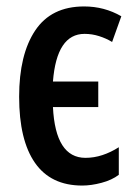

<svg xmlns="http://www.w3.org/2000/svg" viewBox="-20 -572 428 602"><path d="M237.8 9.8Q139.2 9.8 89.6 -61.5Q40 -132.8 40 -268.6Q40 -400.9 90.3 -476.3Q140.6 -551.8 243.7 -551.8Q307.1 -551.8 360.4 -521L331.5 -440.4Q313 -451.7 290.8 -458.7Q268.6 -465.8 245.1 -465.8Q157.7 -465.8 146 -316.4H288.1V-236.3H146Q153.8 -77.1 248 -77.1Q274.9 -77.1 301 -85.7Q327.1 -94.2 352.5 -110.4V-23.9Q330.6 -7.3 298.3 1.2Q266.1 9.8 237.8 9.8Z"/></svg>

Font: Open Sans Condensed SemiBold
Style: Regular
Weight: 600
Width: 3
Designer: Monotype Design Team
Foundry: Monotype Imaging Inc.
Version: Version 3.000; ttfautohint (v1.8.4)